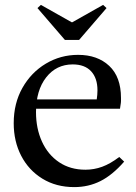

<svg xmlns="http://www.w3.org/2000/svg" viewBox="-20 -754 557 784"><path d="M283 10Q209 10 153 -24.5Q97 -59 66.5 -118Q36 -177 36 -251Q36 -332 71.5 -395Q107 -458 167 -494Q227 -530 299 -530Q378 -530 426 -485Q474 -440 474 -354Q474 -348 474 -341.5Q474 -335 472 -324L470 -310H111V-348H375Q378 -368 378 -385Q378 -435 352 -463Q326 -491 277 -491Q210 -491 168.5 -438Q127 -385 127 -296Q127 -229 151.5 -175.5Q176 -122 221.5 -91.5Q267 -61 329 -61Q364 -61 397 -73Q430 -85 467 -113L487 -94Q439 -39 390 -14.5Q341 10 283 10ZM245 -591 133 -721 147 -734 273 -663H275L401 -734L415 -721L303 -591Z"/></svg>

Font: Hedvig Letters Serif 24pt 24pt
Style: Regular
Weight: 400
Version: Version 1.000